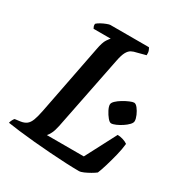

<svg xmlns="http://www.w3.org/2000/svg" viewBox="-176 -827 902 950"><g transform="rotate(30 275.0 -352.0)"><path d="M408 0Q377 0 333.5 -2Q290 -4 241 -7.5Q192 -11 143.5 -15.5Q95 -20 54.5 -25Q14 -30 -11 -34Q-9 -43 -4.5 -51.5Q0 -60 4 -64L35 -68Q56 -71 69 -81Q82 -91 90 -112.5Q98 -134 105 -170L182 -565Q190 -609 202 -626.5Q214 -644 217 -646H119Q116 -651 114 -657Q112 -663 113 -671Q120 -678 133.5 -685.5Q147 -693 161.5 -698.5Q176 -704 181 -704H402Q405 -700 409 -690Q413 -680 412 -664L363 -651Q347 -648 334.5 -641.5Q322 -635 312.5 -618Q303 -601 296 -565L212 -144Q206 -115 197.5 -98.5Q189 -82 182 -75H393L485 -251Q499 -251 515.5 -246Q532 -241 543 -233Q540 -202 530.5 -164Q521 -126 511 -93Q501 -60 493 -41Q483 -33 466.5 -23.5Q450 -14 434 -7Q418 0 408 0ZM428 -284Q419 -284 407 -298.5Q395 -313 385.5 -331.5Q376 -350 376 -362Q376 -372 388 -383.5Q400 -395 417.5 -405.5Q435 -416 451.5 -423Q468 -430 476 -430Q486 -430 497 -416Q508 -402 516 -383.5Q524 -365 524 -352Q524 -342 513 -330.5Q502 -319 486 -308.5Q470 -298 454 -291Q438 -284 428 -284Z"/></g></svg>

Font: Texturina 12pt SemiBold
Style: Italic
Weight: 600
Italic angle: -11°
Version: Version 1.002